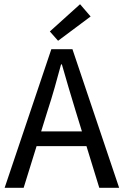

<svg xmlns="http://www.w3.org/2000/svg" viewBox="-20 -889 586 909"><path d="M2 0 223 -656H323L544 0H450L338 -364Q321 -419 305 -473.5Q289 -528 273 -584H269Q254 -528 238.5 -473.5Q223 -419 205 -364L92 0ZM120 -197V-267H423V-197ZM255 -696 216 -740 359 -869 409 -811Z"/></svg>

Font: Assistant ExtraLight Medium
Style: Regular
Weight: 500
Version: Version 3.000